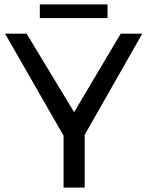

<svg xmlns="http://www.w3.org/2000/svg" viewBox="-20 -853 670 873"><path d="M469 -833V-771H161V-833ZM627 -700 365 -240V0H269V-236L3 -700H101L317 -343L529 -700Z"/></svg>

Font: Montserrat arm
Style: Regular
Weight: 400
Designer: Julieta Ulanovsky
Foundry: Julieta Ulanovsky
Version: Version 6.000;PS 006.000;hotconv 1.0.88;makeotf.lib2.5.64775